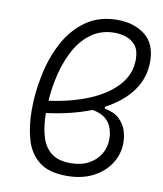

<svg xmlns="http://www.w3.org/2000/svg" viewBox="-84 -810 754 888"><g transform="rotate(10 293.0 -366.5)"><path d="M408.7 -335.9V-327.6Q454.6 -318.8 479 -295.4Q503.4 -272 512.5 -242.9Q521.5 -213.9 521.5 -186.5Q521.5 -133.8 493.2 -89.1Q464.8 -44.4 412.8 -17.3Q360.8 9.8 289.1 9.8Q204.1 9.8 158.4 -26.9Q112.8 -63.5 95.2 -125.5Q77.6 -187.5 77.6 -263.2Q77.6 -305.7 81.5 -343Q85.4 -380.4 92.8 -417Q109.4 -505.9 147.7 -579.6Q186 -653.3 248 -697.5Q310.1 -741.7 396.5 -741.7Q474.1 -741.7 526.1 -701.7Q578.1 -661.6 578.1 -577.1Q578.1 -500 533.7 -439.2Q489.3 -378.4 408.7 -335.9ZM146.5 -317.9Q255.9 -333 337.9 -368.2Q419.9 -403.3 465.6 -455.8Q511.2 -508.3 511.2 -575.2Q511.2 -617.2 493.7 -639.9Q476.1 -662.6 449.2 -671.6Q422.4 -680.7 394 -680.7Q330.1 -680.7 282.7 -645.8Q235.4 -610.8 204.6 -550.3Q173.8 -489.7 158.7 -411.6Q149.9 -366.7 146.5 -317.9ZM354.5 -311.5Q263.7 -275.4 144.5 -259.8Q145 -197.3 158.7 -150.4Q172.4 -103.5 205.3 -77.4Q238.3 -51.3 296.4 -51.3Q346.2 -51.3 381.6 -70.6Q417 -89.8 435.8 -121.8Q454.6 -153.8 454.6 -191.9Q454.6 -216.8 446.5 -241.7Q438.5 -266.6 417 -285.4Q395.5 -304.2 354.5 -311.5Z"/></g></svg>

Font: Cascadia Mono Light
Style: Italic
Weight: 300
Italic angle: -10°
Monospace: yes
Designer: Aaron Bell
Foundry: Saja Typeworks
Version: Version 2404.023; ttfautohint (v1.8.4)